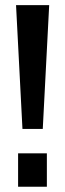

<svg xmlns="http://www.w3.org/2000/svg" viewBox="-20 -710 247 730"><path d="M41 -690.4H167L142.6 -219.7H65.4ZM48.8 -127H158.2V0H48.8Z"/></svg>

Font: Dinish Condensed
Style: Bold
Weight: 700
Width: 3
Designer: Bert Driehuis
Foundry: Playbeing
Version: Version 3.006; git-39231f3c-release